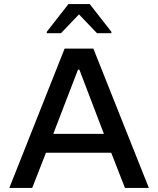

<svg xmlns="http://www.w3.org/2000/svg" viewBox="-20 -928 780 948"><path d="M26 0 299 -688H441L715 0H597L529 -174H207L139 0ZM243 -267H493L372 -584H365ZM211 -764V-771L318 -908H423L530 -771V-764H459L370 -857L281 -764Z"/></svg>

Font: Saira SemiExpanded Medium
Style: Regular
Weight: 500
Width: 6
Designer: Hector Gatti with collaboration of the Omnibus-Type team
Foundry: Omnibus-Type
Version: Version 1.101